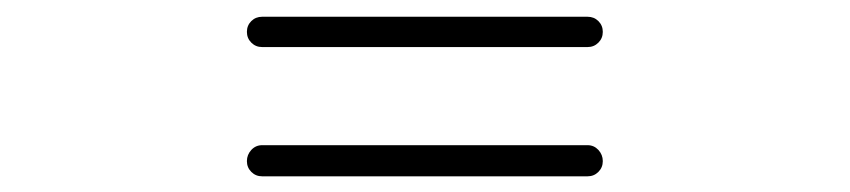

<svg xmlns="http://www.w3.org/2000/svg" viewBox="-20 -498 1040 235"><path d="M300.8 -440.4Q293 -440.4 287.6 -445.8Q282.2 -451.2 282.2 -459Q282.2 -466.8 287.6 -472.2Q293 -477.5 300.8 -477.5H699.2Q707 -477.5 712.4 -472.2Q717.8 -466.8 717.8 -459Q717.8 -451.2 712.4 -445.8Q707 -440.4 699.2 -440.4ZM300.8 -282.2Q293 -282.2 287.6 -287.6Q282.2 -293 282.2 -300.8Q282.2 -308.6 287.6 -314.5Q293 -320.3 300.8 -320.3H699.2Q707 -320.3 712.4 -314.5Q717.8 -308.6 717.8 -300.8Q717.8 -293 712.4 -287.6Q707 -282.2 699.2 -282.2Z"/></svg>

Font: Gen Jyuu Gothic Medium
Style: Regular
Weight: 500
Designer: [Source Han Sans]
Ryoko NISHIZUKA  (kana & ideographs); Paul D. Hunt (Latin, Greek & Cyrillic); Wenlong ZHANG  (bopomofo
Version: Version 1.002.20150607